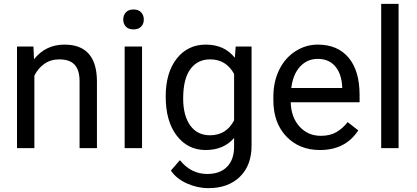

<svg xmlns="http://www.w3.org/2000/svg" viewBox="-20 -770 2168 998"><path d="M153.8 -528.3 156.7 -461.9Q217.3 -538.1 314.9 -538.1Q482.4 -538.1 483.9 -349.1V0H393.6V-349.6Q393.1 -406.7 367.4 -434.1Q341.8 -461.4 287.6 -461.4Q243.7 -461.4 210.4 -438Q177.2 -414.6 158.7 -376.5V0H68.4V-528.3Z M718.3 0H627.9V-528.3H718.3ZM620.6 -668.5Q620.6 -690.4 634 -705.6Q647.5 -720.7 673.8 -720.7Q700.2 -720.7 713.9 -705.6Q727.5 -690.4 727.5 -668.5Q727.5 -646.5 713.9 -631.8Q700.2 -617.2 673.8 -617.2Q647.5 -617.2 634 -631.8Q620.6 -646.5 620.6 -668.5Z M841.3 -268.6Q841.3 -392.1 898.4 -465.1Q955.6 -538.1 1049.8 -538.1Q1146.5 -538.1 1200.7 -469.7L1205.1 -528.3H1287.6V-12.7Q1287.6 89.8 1226.8 148.9Q1166 208 1063.5 208Q1006.3 208 951.7 183.6Q897 159.2 868.2 116.7L915 62.5Q973.1 134.3 1057.1 134.3Q1123 134.3 1159.9 97.2Q1196.8 60.1 1196.8 -7.3V-52.7Q1142.6 9.8 1048.8 9.8Q956.1 9.8 898.7 -64.9Q841.3 -139.6 841.3 -268.6ZM932.1 -258.3Q932.1 -168.9 968.8 -117.9Q1005.4 -66.9 1071.3 -66.9Q1156.7 -66.9 1196.8 -144.5V-385.7Q1155.3 -461.4 1072.3 -461.4Q1006.3 -461.4 969.2 -410.2Q932.1 -358.9 932.1 -258.3Z M1643.1 9.8Q1535.6 9.8 1468.3 -60.8Q1400.9 -131.3 1400.9 -249.5V-266.1Q1400.9 -344.7 1430.9 -406.5Q1460.9 -468.3 1514.9 -503.2Q1568.8 -538.1 1631.8 -538.1Q1734.9 -538.1 1792 -470.2Q1849.1 -402.3 1849.1 -275.9V-238.3H1491.2Q1493.2 -160.2 1536.9 -112.1Q1580.6 -64 1647.9 -64Q1695.8 -64 1729 -83.5Q1762.2 -103 1787.1 -135.3L1842.3 -92.3Q1775.9 9.8 1643.1 9.8ZM1631.8 -463.9Q1577.1 -463.9 1540 -424.1Q1502.9 -384.3 1494.1 -312.5H1758.8V-319.3Q1754.9 -388.2 1721.7 -426Q1688.5 -463.9 1631.8 -463.9Z M2051.8 0H1961.4V-750H2051.8Z"/></svg>

Font: SteelSelectRoboto
Style: Roboto-Regular
Weight: 400
Designer: Google
Version: Version 2.137; 2017